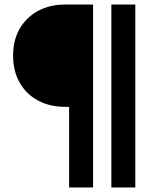

<svg xmlns="http://www.w3.org/2000/svg" viewBox="-20 -710 696 850"><path d="M269 -237Q201 -237 149 -264.5Q97 -292 67.5 -343.5Q38 -395 38 -463Q38 -533 67.5 -583.5Q97 -634 149 -662Q201 -690 269 -690H336V-237ZM286 120V-690H392V120ZM473 120V-690H579V120Z"/></svg>

Font: Radio Canada Big Medium
Style: Regular
Weight: 500
Designer: Étienne Aubert Bonn
Foundry: Coppers and Brasses
Version: Version 1.001